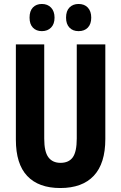

<svg xmlns="http://www.w3.org/2000/svg" viewBox="-20 -938 610 968"><path d="M511 -237Q511 -114 453 -52Q395 10 284 10Q175 10 117.5 -50.5Q60 -111 60 -234V-714H203V-239Q203 -173 224 -145Q245 -117 285 -117Q327 -117 347 -145Q367 -173 367 -240V-714H511ZM129 -849Q129 -883 146 -900.5Q163 -918 191 -918Q220 -918 237.5 -899.5Q255 -881 255 -849Q255 -817 237.5 -799Q220 -781 191 -781Q163 -781 146 -798.5Q129 -816 129 -849ZM313 -849Q313 -883 330.5 -900.5Q348 -918 376 -918Q406 -918 423 -899.5Q440 -881 440 -849Q440 -817 423 -799Q406 -781 376 -781Q347 -781 330 -799Q313 -817 313 -849Z"/></svg>

Font: Noto Sans Bengali ExtraCondensed
Style: Bold
Weight: 700
Width: 2
Designer: Joana Ranito - Universal Thirst; Jelle Bosma - Monotype Design Team
Foundry: Universal Thirst ehf.
Version: Version 3.000; ttfautohint (v1.8.4.7-5d5b)